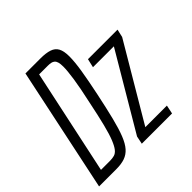

<svg xmlns="http://www.w3.org/2000/svg" viewBox="-177 -845 1001 1001"><g transform="rotate(-45 324.0 -344.0)"><path d="M2 0 147 -688H258Q298 -688 323.5 -679.5Q349 -671 360.5 -649.5Q372 -628 372 -589Q372 -549 362.5 -490Q353 -431 335 -345Q317 -259 302 -199Q287 -139 271.5 -100Q256 -61 237 -39.5Q218 -18 192 -9Q166 0 129 0ZM70 -54H135Q154 -54 168.5 -58Q183 -62 195 -77Q207 -92 219.5 -123Q232 -154 245.5 -207.5Q259 -261 276 -344Q296 -434 304 -489Q312 -544 312 -573Q312 -594 308.5 -606Q305 -618 298 -624Q291 -630 281 -632Q271 -634 258 -634H194ZM317 0 326 -44 573 -462H419L430 -510H648L638 -466L391 -48H550L540 0Z"/></g></svg>

Font: Saira UltraCondensed
Style: Italic
Weight: 400
Width: 1
Italic angle: -12°
Designer: Hector Gatti with collaboration of the Omnibus-Type team
Foundry: Omnibus-Type
Version: Version 1.101